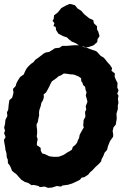

<svg xmlns="http://www.w3.org/2000/svg" viewBox="-22 -910 612 954"><path d="M216.6 23.4 200 17 175.6 19.6 169.4 14 145.4 8.8 134.4 10 117.6 -1.4 101.8 -5.8 83.6 -17.2 71.2 -31 60.4 -43.6 46.6 -54 37.6 -61.6 31.6 -77.4 26.6 -87.8 17.4 -99.4 16.6 -117 11.6 -128.4 10 -149 5 -165.6 3.8 -178 -0.4 -200.2 -2.4 -215 5.8 -229 -1.8 -248.8 2.8 -259.6 -1.4 -276.4 3.2 -294.8 4.8 -314 14.6 -334 12.6 -352.4 18.8 -364.4 21.2 -390.2 24.6 -412.2 38.6 -424.8 45.2 -449.4 42.4 -467.8 56.4 -483.2 58.6 -494 67 -510.4 78.2 -527.6 96.2 -540.2 100.4 -550.8 107.8 -566 117.6 -579 132.4 -593 143.4 -600.4 154.2 -613.6 162.6 -619.2 180.8 -632.6 193.4 -643 205.8 -649.4 222.6 -652.2 239.8 -662.8 250 -670 273.4 -672.8 287.6 -682.2 309.2 -682 332.8 -684.2 349.4 -685.4 363.2 -685 384.2 -682.8 392.6 -676.8 410.8 -672.2 428 -665.2 453.8 -656.6 459.8 -652.8 478 -632.8 493.6 -623.4 500.2 -615.8 511.8 -601 524.2 -587.6 534.8 -571.6 532 -558 548.8 -545.2 547.6 -529.8 553.8 -513.4 562 -497.8 560.8 -474.4 567 -461.6 560.6 -444.6 567 -434.2 563.8 -419.6 566.4 -398 563.2 -385.8 563.6 -368.6 556.8 -345.2 558 -321 556.2 -309.4 553 -290.4 542 -277.6 537.6 -258.6 540.4 -243.2 540.2 -230.8 524.8 -209.2 514 -182.4 510.2 -165.4 498 -152 491.6 -135.4 482.6 -118.2 480.4 -108 468 -94.4 452.6 -80.4 436.2 -62.8 426.4 -55 416.2 -42.2 396 -29.2 384.2 -27.8 374.4 -16.2 356.8 -7.6 336.4 1.8 314.6 8.4 309.4 8.8 287.4 12 281.4 17 260.2 14.2 236.2 22ZM247.8 -130.6 270.4 -131.4 292.2 -139.6 301 -144.8 312 -152.2 326.4 -160.2 335.6 -166.6 339.6 -180 351.2 -189 360.6 -200.6 365.8 -215 370.8 -223.8 373.8 -239.8 377.6 -247.4 385.2 -261.2 394.4 -277.2 391.4 -286.6 392.6 -298.8 393.4 -313 402.4 -330.2 400.6 -353.8 406.4 -365.8 404 -382.6 408.8 -394.8 412.4 -404.2 409.2 -418.6 404.2 -434.8 408 -452 403.6 -461.6 400.8 -478.6 391 -487.4 388 -498.2 382 -506.6 380.8 -521.4 368.8 -529.8 354.2 -536 343.8 -539.6 328.6 -540.6 307.4 -543.8 294.8 -544.8 283.4 -537 268.4 -530.6 260 -523 249 -514.8 236.2 -506.2 229.4 -494.4 222.8 -480 217 -468.8 207.4 -451.2 194.8 -440.8 196 -427.4 191.4 -411.6 183.6 -399 180 -381.8 173.4 -362.8 171.8 -349.6 172.6 -337.4 168 -317 165.6 -303.2 159.6 -291.8 160.6 -277.2 162.2 -267.8 162.6 -248.6 160.4 -232.2 165.2 -218.4 161.8 -202.8 161 -188.4 172.4 -181.2 179.8 -175.4 180.8 -160.6 187.8 -147.6 201.4 -144 209.6 -140 222.6 -133.6 234.4 -132ZM405.8 -674.2 386.6 -681.4 373.2 -682.2 354.6 -695.2 334.8 -703.2 319.2 -715.6 310.8 -724 291.2 -730.6 267.8 -743 256.8 -760.6 254.4 -776.6 243.8 -780.2 248.4 -795.4 239 -806 244.8 -816 246.6 -833.8 265.4 -848.4 283 -870.2 307.6 -883.6 323.6 -890.2 332 -889.4 350.2 -884 364.2 -867.2 381.8 -856.4 395.4 -840.2 422 -818.6 441.4 -810.2 444.6 -794.4 460.2 -779.2V-763.4L466 -753.4L472.6 -731L462.4 -714.6L461.4 -701.2L442.4 -684.6L420.4 -677Z"/></svg>

Font: Winky Rough
Style: Italic
Weight: 400
Italic angle: -8.97852°
Designer: Simon Atzbach
Foundry: typofactur
Version: Version 1.206